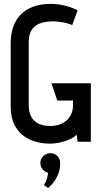

<svg xmlns="http://www.w3.org/2000/svg" viewBox="-20 -730 519 989"><path d="M206 223 228 239Q229 237 239 228Q249 219 260.5 203Q272 187 281 163.5Q290 140 290 110Q290 88 275.5 73.5Q261 59 240 59Q219 59 203.5 73.5Q188 88 188 110Q188 128 199.5 142Q211 156 228 160Q226 175 221.5 191Q217 207 206 223ZM352 -601 380 -677Q360 -687 337.5 -694.5Q315 -702 291 -706Q267 -710 242 -710Q177 -710 130.5 -686.5Q84 -663 59.5 -617.5Q35 -572 35 -504V-183Q35 -116 62.5 -73Q90 -30 136 -10Q182 10 239 10Q259 10 284 5Q309 0 333.5 -10Q358 -20 375 -36L380 0H448V-301H245L275 -212H356V-187Q356 -163 347.5 -143.5Q339 -124 323.5 -110Q308 -96 286 -88.5Q264 -81 239 -81Q203 -81 178.5 -93Q154 -105 141 -128.5Q128 -152 128 -188V-512Q128 -553 143.5 -576.5Q159 -600 187.5 -610Q216 -620 253 -620Q268 -620 284.5 -618Q301 -616 318 -612Q335 -608 352 -601Z"/></svg>

Font: Advent Pro SemiBold
Style: Regular
Weight: 600
Designer: VivaRado, Andreas Kalpakidis
Foundry: VivaRado, Andreas Kalpakidis
Version: Version 3.000